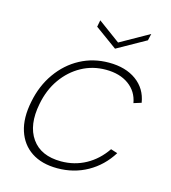

<svg xmlns="http://www.w3.org/2000/svg" viewBox="-104 -764 762 855"><g transform="rotate(15 277.0 -336.0)"><path d="M238 7Q166 7 118.5 -24.5Q71 -56 52.5 -113.5Q34 -171 50 -249Q65 -326 106.5 -384.5Q148 -443 208 -475Q268 -507 340 -507Q417 -507 466.5 -471Q516 -435 526 -372L491 -361Q482 -413 440.5 -443Q399 -473 335 -473Q274 -473 223 -445Q172 -417 136.5 -367Q101 -317 88 -249Q68 -148 110.5 -87.5Q153 -27 246 -27Q308 -27 360 -55.5Q412 -84 448 -137L479 -127Q439 -63 376.5 -28Q314 7 238 7ZM488 -679 481 -648 349 -574 247 -648 253 -679 355 -604Z"/></g></svg>

Font: Albert Sans ExtraLight
Style: Italic
Weight: 250
Italic angle: -11.25°
Designer: Andreas Rasmussen
Foundry: a.Foundry
Version: Version 1.025